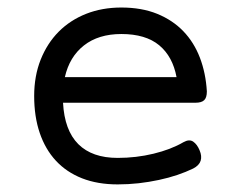

<svg xmlns="http://www.w3.org/2000/svg" viewBox="-20 -482 640 513"><path d="M148.4 -207.5Q152.3 -133.8 189.2 -96.9Q226.1 -60.1 294.4 -60.1Q343.8 -60.1 390.1 -71.3Q436.5 -82.5 470.2 -102.1Q485.8 -110.8 496.3 -103.5Q506.8 -96.2 513.2 -80.6Q520 -64.9 516.1 -52.5Q512.2 -40 496.1 -31.7Q477.1 -22.5 453.9 -14.6Q430.7 -6.8 404.5 -1.2Q378.4 4.4 350.6 7.6Q322.8 10.7 294.4 10.7Q240.7 10.7 199.2 -5.6Q157.7 -22 129.4 -52.5Q101.1 -83 86.2 -126.7Q71.3 -170.4 71.3 -225.6Q71.3 -278.8 88.6 -322.5Q106 -366.2 136.7 -397.2Q167.5 -428.2 210.2 -445.1Q252.9 -461.9 304.2 -461.9Q358.4 -461.9 399.9 -445.1Q441.4 -428.2 470 -398.4Q498.5 -368.7 514.2 -327.6Q529.8 -286.6 532.7 -237.8Q532.7 -221.2 525.6 -214.4Q518.6 -207.5 502 -207.5ZM304.2 -391.1Q243.2 -391.1 204.3 -360.6Q165.5 -330.1 153.3 -275.9H451.7Q441.4 -331.1 405.3 -361.1Q369.1 -391.1 304.2 -391.1Z"/></svg>

Font: Courier Prime
Style: Regular
Weight: 400
Designer: Alan Dague-Greene
Foundry: Quote-Unquote Apps
Version: Version 1.203